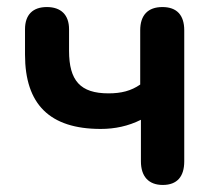

<svg xmlns="http://www.w3.org/2000/svg" viewBox="-20 -517 614 545"><path d="M442 8C483 8 503 -16 503 -59V-431C503 -474 482 -497 441 -497C400 -497 378 -474 378 -431V-277C352 -259 324 -252 288 -252C208 -252 176 -288 176 -373V-434C176 -475 153 -497 113 -497C73 -497 51 -475 51 -434V-362C51 -221 121 -151 266 -151C306 -151 344 -159 380 -177V-59C380 -16 402 8 442 8Z"/></svg>

Font: Nunito
Style: Bold
Weight: 700
Designer: Vernon Adams
Foundry: Vernon Adams
Version: Version 3.602